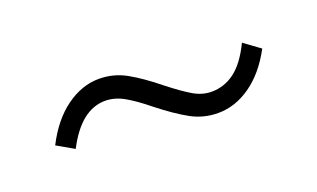

<svg xmlns="http://www.w3.org/2000/svg" viewBox="-33 -548 613 371"><g transform="rotate(-20 273.0 -362.5)"><path d="M257 -346Q230 -368 211 -378.5Q192 -389 173 -389Q123 -389 88 -321L53 -341Q76 -386 108.5 -409.5Q141 -433 176 -433Q206 -433 232 -418.5Q258 -404 290 -378Q318 -356 336 -345.5Q354 -335 373 -335Q399 -335 420.5 -351Q442 -367 460 -404L493 -380Q470 -337 438 -314.5Q406 -292 371 -292Q341 -292 315.5 -306Q290 -320 257 -346Z"/></g></svg>

Font: Nebula Sans Light
Style: Regular
Weight: 300
Designer: Paul D. Hunt for Adobe (as Source Sans)
Foundry: Nebula Entertainment & Broadcasting LLC
Version: Version 1.010